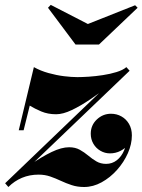

<svg xmlns="http://www.w3.org/2000/svg" viewBox="-58 -738 570 768"><path d="M-37.5 -5 430 -453.5 460.5 -455 2 -16ZM-24.5 10 -37.5 -5Q15.5 -46 62.2 -78.5Q109 -111 148.5 -130Q188 -149 218.5 -149Q243 -149 261 -139Q279 -129 294.8 -115.8Q310.5 -102.5 327.5 -92.5Q344.5 -82.5 366.5 -82.5Q390.5 -82.5 409.2 -97Q428 -111.5 438.8 -137.2Q449.5 -163 449.5 -196.5H468.5Q468.5 -177 456 -160.8Q443.5 -144.5 424 -134.5Q404.5 -124.5 382 -124.5Q361.5 -124.5 343.8 -134.8Q326 -145 315.5 -163Q305 -181 305 -203Q305 -237 329.2 -260Q353.5 -283 386 -283Q409 -283 428 -272.2Q447 -261.5 458.2 -242Q469.5 -222.5 469.5 -196.5Q469.5 -161.5 453.5 -125.2Q437.5 -89 410 -58.2Q382.5 -27.5 348.5 -8.8Q314.5 10 278.5 10Q251.5 10 228.8 2.5Q206 -5 185.2 -14.8Q164.5 -24.5 143 -32Q121.5 -39.5 96.5 -39.5Q60.5 -39.5 30 -26.8Q-0.5 -14 -24.5 10ZM17 -217 77.5 -469.5Q104.5 -454.5 136 -445.8Q167.5 -437 198 -433.2Q228.5 -429.5 251.5 -429.5Q269.5 -429.5 296.8 -431.2Q324 -433 353.5 -437.5Q383 -442 408.2 -449.8Q433.5 -457.5 447.5 -469.5L460.5 -455Q423 -428.5 383 -398.2Q343 -368 303.8 -341.2Q264.5 -314.5 229.2 -297.8Q194 -281 166.5 -281Q133.5 -281 107 -292.2Q80.5 -303.5 61 -315.5L36.5 -217ZM244 -560 134 -707 145 -718.5 293.5 -642 482.5 -717 492.5 -707 338 -560Z"/></svg>

Font: Bodoni Moda ExtraBold
Style: Italic
Weight: 800
Italic angle: -13°
Version: Version 2.005